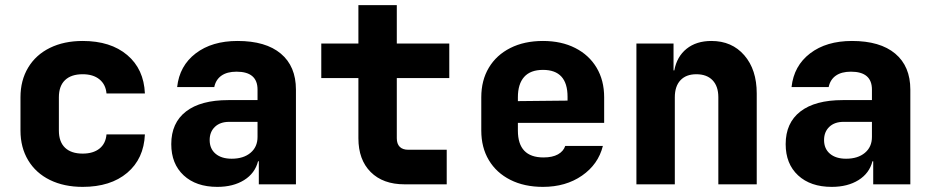

<svg xmlns="http://www.w3.org/2000/svg" viewBox="-20 -720 3640 750"><path d="M60 -210V-340Q60 -406 90 -456Q120 -506 175 -533Q230 -560 303 -560Q412 -560 477 -505Q542 -450 546 -355H396Q393 -390 368.5 -410Q344 -430 303 -430Q258 -430 234 -407Q210 -384 210 -340V-210Q210 -166 234 -143Q258 -120 303 -120Q344 -120 368.5 -139.5Q393 -159 396 -195H546Q542 -100 477 -45Q412 10 303 10Q230 10 175 -17Q120 -44 90 -94Q60 -144 60 -210Z M1136 -370V0H991V-90H988Q976 -43 933.5 -16.5Q891 10 829 10Q746 10 697.5 -35Q649 -80 649 -157Q649 -240 706.5 -284.5Q764 -329 872 -329H986V-370Q986 -440 904 -440Q867 -440 845 -424.5Q823 -409 817 -380H672Q681 -463 744.5 -511.5Q808 -560 908 -560Q1018 -560 1077 -510.5Q1136 -461 1136 -370ZM986 -185V-244H875Q840 -244 819.5 -224.5Q799 -205 799 -173Q799 -139 822 -119.5Q845 -100 885 -100Q931 -100 958.5 -123Q986 -146 986 -185Z M1560 0Q1476 0 1428 -48Q1380 -96 1380 -180V-415H1235V-550H1380V-700H1530V-550H1735V-415H1530V-180Q1530 -158 1541.5 -146.5Q1553 -135 1575 -135H1725V0Z M2340 -240H2003V-210Q2003 -105 2103 -105Q2138 -105 2159.5 -117Q2181 -129 2188 -150H2335Q2317 -78 2253.5 -34Q2190 10 2101 10Q2028 10 1973.5 -17.5Q1919 -45 1889.5 -94.5Q1860 -144 1860 -210V-340Q1860 -406 1889.5 -455.5Q1919 -505 1973.5 -532.5Q2028 -560 2101 -560Q2173 -560 2227 -532.5Q2281 -505 2310.5 -455.5Q2340 -406 2340 -340ZM2003 -325 2197 -327V-342Q2197 -447 2101 -447Q2052 -447 2027.5 -419.5Q2003 -392 2003 -340Z M2936 -355V0H2786V-340Q2786 -383 2763.5 -406.5Q2741 -430 2700 -430Q2660 -430 2638 -406.5Q2616 -383 2616 -340V0H2466V-550H2611V-445H2614Q2624 -499 2662 -529.5Q2700 -560 2759 -560Q2839 -560 2887.5 -504Q2936 -448 2936 -355Z M3536 -370V0H3391V-90H3388Q3376 -43 3333.5 -16.5Q3291 10 3229 10Q3146 10 3097.5 -35Q3049 -80 3049 -157Q3049 -240 3106.5 -284.5Q3164 -329 3272 -329H3386V-370Q3386 -440 3304 -440Q3267 -440 3245 -424.5Q3223 -409 3217 -380H3072Q3081 -463 3144.5 -511.5Q3208 -560 3308 -560Q3418 -560 3477 -510.5Q3536 -461 3536 -370ZM3386 -185V-244H3275Q3240 -244 3219.5 -224.5Q3199 -205 3199 -173Q3199 -139 3222 -119.5Q3245 -100 3285 -100Q3331 -100 3358.5 -123Q3386 -146 3386 -185Z"/></svg>

Font: JetBrains Mono Extra Bold
Style: Regular
Weight: 800
Monospace: yes
Designer: Philipp Nurullin, Konstantin Bulenkov
Foundry: JetBrains
Version: 2.002